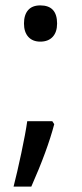

<svg xmlns="http://www.w3.org/2000/svg" viewBox="-20 -570 308 719"><path d="M69.8 -481.9Q69.8 -514.2 85.2 -532Q100.6 -549.8 130.9 -549.8Q193.8 -549.8 193.8 -481.9Q193.8 -449.7 177.2 -431.9Q160.6 -414.1 130.9 -414.1Q102.1 -414.1 85.9 -432.1Q69.8 -450.2 69.8 -481.9ZM175.8 -116.2 183.1 -105Q157.7 -7.8 97.2 128.9H30.8Q43.9 78.1 59.8 3.4Q75.7 -71.3 82 -116.2Z"/></svg>

Font: NotoSans
Style: Regular
Weight: 400
Designer: Monotype Design team
Foundry: Monotype Imaging Inc.
Version: Version 1.04; ttfautohint (v1.4.1)